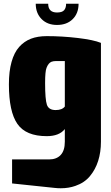

<svg xmlns="http://www.w3.org/2000/svg" viewBox="-20 -737 595 1031"><path d="M286.1 -603Q234.4 -603 203.1 -634.8Q171.9 -666.5 171.9 -716.8H238.8Q238.8 -669.9 286.1 -669.9Q313.5 -669.9 324.2 -682.1Q335 -694.3 335 -716.8H401.9Q401.9 -665.5 370.4 -634.3Q338.9 -603 286.1 -603ZM278.8 -146Q313.5 -146 328.1 -165V-409.2H280.8Q267.1 -409.2 256.3 -405.3Q239.7 -398.4 230 -373Q222.2 -355 222.2 -291Q222.2 -202.6 231.9 -174.3Q241.7 -146 278.8 -146ZM306.2 273.9Q290 273.9 272.9 272L44.9 248V119.1H243.2Q283.7 119.1 305.9 95.2Q328.1 71.3 328.1 23.9V-43.9Q297.9 -5.9 231 -5.9Q119.1 -5.9 73.5 -71.5Q27.8 -137.2 27.8 -284.2Q27.8 -354 42 -404.5Q56.2 -455.1 83 -485.1Q109.9 -515.1 146.2 -529.1Q182.6 -543 231 -543Q314 -543 398.2 -533Q482.4 -522.9 522 -506.8V23.9Q522 80.1 507.1 127Q492.2 173.8 462.6 209.2Q433.1 244.6 384.8 261.2Q349.1 273.9 306.2 273.9Z"/></svg>

Font: Squarion Black
Style: Regular
Weight: 900
Designer: Natanael Gama
Version: Version 1.00;September 12, 2019;FontCreator 11.5.0.2425 64-b